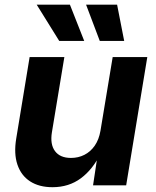

<svg xmlns="http://www.w3.org/2000/svg" viewBox="-20 -779 655 807"><path d="M200.7 7.8Q144.5 7.8 106.7 -16.6Q68.8 -41 53.2 -87.2Q37.6 -133.3 48.3 -197.3L104.5 -539.1H250.5L198.2 -223.1Q189.9 -172.4 211.2 -143.8Q232.4 -115.2 278.3 -115.2Q309.1 -115.2 334.7 -128.2Q360.4 -141.1 378.2 -166.7Q396 -192.4 402.3 -229.5L453.6 -539.1H599.1L510.3 0H371.1L391.6 -135.7H403.8Q370.6 -67.4 320.1 -29.8Q269.5 7.8 200.7 7.8ZM399.4 -606.9 341.8 -759.3H472.2L502 -606.9ZM229 -606.9 134.3 -759.3H273.9L334 -606.9Z"/></svg>

Font: Inter 18pt
Style: Bold Italic
Weight: 700
Italic angle: -9.3988°
Designer: Rasmus Andersson
Foundry: rsms
Version: Version 4.001;git-66647c0bb